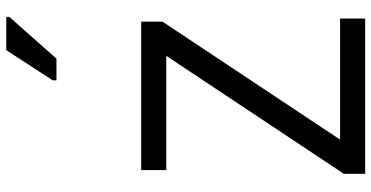

<svg xmlns="http://www.w3.org/2000/svg" viewBox="-306 -878 1184 612"><g transform="rotate(-90 286.0 -572.0)"><path d="M336 -984H405L538 -1134V-1144H432L336 -996ZM533 0V-80H147L523 -646V-714H50V-634H414L38 -68V0Z"/></g></svg>

Font: Noto Sans Tifinagh Agraw Imazighen
Style: Regular
Weight: 400
Designer: JamraPatel
Foundry: JamraPatel LLC
Version: Version 2.006